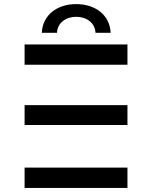

<svg xmlns="http://www.w3.org/2000/svg" viewBox="-20 -917 710 937"><path d="M100 0H602V-99H100ZM602 -307V-404H100V-307ZM602 -601V-700H100V-601ZM258 -757C260 -805 301 -835 352 -835C403 -835 444 -805 446 -757H520C516 -844 445 -897 352 -897C259 -897 188 -844 184 -757Z"/></svg>

Font: Montserrat-Alt1 SemBd
Style: Regular
Weight: 600
Designer: Differentunic
Foundry: Differentunic
Version: Version 7.222